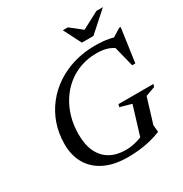

<svg xmlns="http://www.w3.org/2000/svg" viewBox="-198 -1018 1129 1182"><g transform="rotate(-30 367.0 -427.0)"><path d="M384.5 -34Q409.5 -34 437.8 -39.5Q466 -45 492.8 -55.2Q519.5 -65.5 539 -78.5L489 -27.5L560 -260L479 -283L484.5 -301.5H732.5L727 -283L659.5 -258.5L605.5 -81.5L610 -34.5L609.5 -31.5Q573.5 -17 535 -7.5Q496.5 2 456 6.5Q415.5 11 374 11Q277.5 11 210.5 -21.2Q143.5 -53.5 108.5 -112.8Q73.5 -172 73.5 -253Q73.5 -328.5 96.2 -394.5Q119 -460.5 160.8 -514Q202.5 -567.5 260.2 -606Q318 -644.5 387.8 -665.2Q457.5 -686 536 -686Q563.5 -686 589.8 -684Q616 -682 641.8 -676.8Q667.5 -671.5 693 -662L649.5 -661L723 -706H733.5L699.5 -466.5H677L637 -626L666.5 -593Q632 -619 599.8 -629.8Q567.5 -640.5 522.5 -640.5Q461.5 -640.5 408.8 -621.8Q356 -603 313.5 -568.5Q271 -534 240.8 -486.8Q210.5 -439.5 194.5 -383Q178.5 -326.5 178.5 -263Q178.5 -188 203 -137Q227.5 -86 273.8 -60Q320 -34 384.5 -34ZM700 -866.5 560.5 -742H478.5L415 -866.5H451L539.5 -796.5H521.5L654 -866.5Z"/></g></svg>

Font: Newsreader 24pt Medium
Style: Italic
Weight: 500
Italic angle: -17°
Designer: Hugues Gentile
Foundry: Production Type
Version: Version 1.003